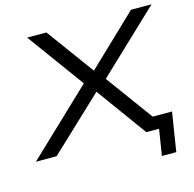

<svg xmlns="http://www.w3.org/2000/svg" viewBox="-145 -829 1122 1108"><g transform="rotate(-15 416.0 -274.5)"><path d="M687 156 712 0H656L668 -77H810L773 156ZM-24 0 378 -382 377 -343 113 -705H228L443 -411H425L733 -705H856L473 -342V-380L751 0H636L408 -314L431 -312L100 0Z"/></g></svg>

Font: Nunito Sans 10pt Expanded
Style: Italic
Weight: 400
Width: 7
Italic angle: -9°
Designer: Vernon Adams
Foundry: Vernon Adams
Version: Version 3.101;gftools[0.9.27]